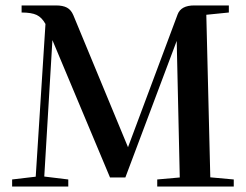

<svg xmlns="http://www.w3.org/2000/svg" viewBox="-20 -683 900 703"><path d="M24.4 0V-25.9L110.8 -36.1L146.5 -595.2Q133.3 -619.1 114.3 -628.2Q95.2 -637.2 59.1 -637.2V-663.1H184.6Q210.4 -663.1 225.3 -655Q240.2 -647 248.5 -627.4L448.7 -144L630.4 -630.4Q642.6 -663.1 691.4 -663.1H817.9V-637.2L735.4 -628.9L750 -33.7L835.9 -25.9V0H555.7V-25.9L638.2 -33.2L627 -533.2L439 -33.2H382.8L171.9 -536.1L142.1 -36.6L230 -25.9V0Z"/></svg>

Font: Elstob Medium
Style: Regular
Weight: 500
Designer: Peter S. Baker
Version: Version 1.015